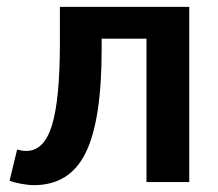

<svg xmlns="http://www.w3.org/2000/svg" viewBox="-20 -532 637 561"><path d="M277 -419H408V0H533V-512H155V-406C155 -296.7 147.3 -216.8 132 -166.5C116.7 -116.2 91.7 -91 57 -91C49 -91 40 -92.3 30 -95L8 -4C21.9 2.3 58.1 9 79 9C149 9 199.5 -22.7 230.5 -86C261.5 -149.3 277 -249.7 277 -387Z"/></svg>

Font: Fog Sans
Style: Bold
Weight: 700
Foundry: Intel Corporation
Version: Version 1.00